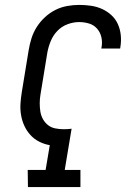

<svg xmlns="http://www.w3.org/2000/svg" viewBox="-20 -763 540 783"><path d="M94 0 93 -70H166L183 -171Q160 -175 139.5 -185.5Q119 -196 104 -212.5Q89 -229 79.5 -249.5Q70 -270 66 -293Q62 -316 63.5 -340Q65 -364 69 -388L97 -559Q101 -583 108.5 -607Q116 -631 130 -653Q144 -675 163.5 -693Q183 -711 206 -722.5Q229 -734 254 -738.5Q279 -743 303 -743Q327 -743 351 -739.5Q375 -736 396 -726.5Q417 -717 434 -701.5Q451 -686 460.5 -665Q470 -644 472.5 -620Q475 -596 471 -572L470 -565H393L394 -569Q398 -591 393.5 -611Q389 -631 376 -646Q363 -661 343.5 -667Q324 -673 302 -673Q279 -673 255 -664Q231 -655 213.5 -636.5Q196 -618 186.5 -594.5Q177 -571 173 -548L145 -377Q142 -359 142 -342Q142 -325 144.5 -308.5Q147 -292 155 -277.5Q163 -263 175.5 -253Q188 -243 205 -239.5Q222 -236 240 -236Q248 -236 256 -236.5Q264 -237 272 -238L244 -70H308V0Z"/></svg>

Font: Iosevka Curly Slab
Style: Italic
Weight: 400
Italic angle: -9°
Monospace: yes
Designer: Belleve Invis
Foundry: Belleve Invis
Version: Version 22.1.2; ttfautohint (v1.8.4)